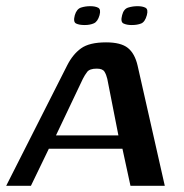

<svg xmlns="http://www.w3.org/2000/svg" viewBox="-40 -601 595 621"><path d="M386 -520Q370 -520 359.5 -525Q349 -530 355 -552Q360 -572 374.5 -576.5Q389 -581 405 -581Q421 -581 430.5 -576Q440 -571 435 -552Q429 -530 416.5 -525Q404 -520 386 -520ZM234 -520Q216 -520 206 -525Q196 -530 202 -552Q208 -572 222 -576.5Q236 -581 252 -581Q268 -581 277.5 -576Q287 -571 282 -552Q276 -531 263.5 -525.5Q251 -520 234 -520ZM-20 0 177 -389Q195 -425 222 -444.5Q249 -464 303 -464Q351 -464 373.5 -446Q396 -428 405 -389L493 0H382L356 -120H118L60 0ZM141 -163H343L307 -346Q304 -359 298 -369Q292 -379 273 -379Q250 -379 242 -368.5Q234 -358 228 -346Z"/></svg>

Font: Genos Medium
Style: Italic
Weight: 500
Italic angle: -8°
Designer: Robert E. Leuschke
Foundry: Robert E. Leuschke
Version: Version 1.010